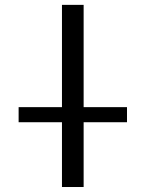

<svg xmlns="http://www.w3.org/2000/svg" viewBox="-20 -750 584 770"><path d="M54.7 -259.8V-320.3H228.5V-730.5H315.4V-320.3H489.3V-259.8H315.4V0H228.5V-259.8Z"/></svg>

Font: Gen Shin Gothic Normal
Style: Regular
Weight: 300
Designer: [Source Han Sans]
Ryoko NISHIZUKA  (kana & ideographs); Paul D. Hunt (Latin, Greek & Cyrillic); Wenlong ZHANG  (bopomofo
Version: Version 1.002.20150607